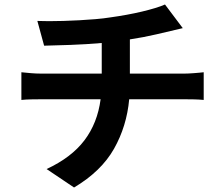

<svg xmlns="http://www.w3.org/2000/svg" viewBox="-20 -779 996 853"><path d="M75 -458Q94 -456 117 -454Q140 -452 163 -452H432V-588Q363 -582 293.5 -579.5Q224 -577 176 -576L146 -686Q157 -686 170 -685.5Q183 -685 198 -685Q227 -685 262 -686Q297 -687 333 -689Q369 -691 405 -694Q441 -697 472 -702Q508 -707 543.5 -713.5Q579 -720 610.5 -727.5Q642 -735 668.5 -743Q695 -751 713 -759L792 -654Q733 -640 675 -626.5Q617 -613 557 -604V-452H798Q806 -452 817.5 -452.5Q829 -453 841.5 -454Q854 -455 865.5 -456Q877 -457 885 -458V-335Q865 -337 843 -337.5Q821 -338 801 -338H554Q543 -218 486.5 -118Q430 -18 309 54L187 -28Q297 -79 355 -155.5Q413 -232 427 -338H164Q142 -338 117.5 -337.5Q93 -337 75 -335Z"/></svg>

Font: Kinto Sans
Style: Bold
Weight: 700
Designer: Authors: Ryoko NISHIZUKA  (kana & ideographs); Paul D. Hunt (Latin, Greek & Cyrillic); Wenlong ZHANG  (bopomofo); Sandol
Foundry: Adobe Systems Incorporated, ookami Inc.
Version: Version 0.001